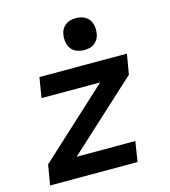

<svg xmlns="http://www.w3.org/2000/svg" viewBox="-111 -839 823 929"><g transform="rotate(-15 300.0 -375.0)"><path d="M25 0 42 -101 388 -419H94L111 -520H549L532 -419L185 -101H479L463 0ZM355 -590Q335 -590 317.5 -597Q300 -604 289.5 -618Q279 -632 276 -651Q273 -670 276 -689Q278 -703 285 -715Q292 -727 303.5 -735.5Q315 -744 328 -747Q341 -750 355 -750Q374 -750 391.5 -743Q409 -736 419.5 -722Q430 -708 433 -689Q436 -670 433 -651Q431 -637 424 -625Q417 -613 406 -604.5Q395 -596 381.5 -593Q368 -590 355 -590Z"/></g></svg>

Font: Zed Sans Extended
Style: Bold Italic
Weight: 700
Width: 7
Italic angle: -9°
Designer: Belleve Invis
Foundry: Belleve Invis
Version: Version 1.0.0; ttfautohint (v1.8.4)